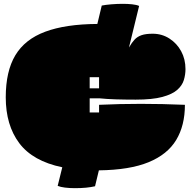

<svg xmlns="http://www.w3.org/2000/svg" viewBox="-20 -855 999 1002"><path d="M371 127Q343 127 319 124Q295 121 281 115L305 18Q151 -14 80.5 -108Q10 -202 10 -347Q10 -483 60 -566.5Q110 -650 216 -689.5Q322 -729 488 -730L511 -826Q531 -830 561 -832.5Q591 -835 621 -835Q647 -835 670 -832.5Q693 -830 706 -824L653 -607Q668 -633 682.5 -648.5Q697 -664 719 -671.5Q741 -679 777 -679Q825 -679 864 -654Q903 -629 925.5 -587.5Q948 -546 948 -494Q948 -466 939.5 -437.5Q931 -409 905 -386Q879 -363 827 -349Q775 -335 688 -335Q630 -335 583.5 -336.5Q537 -338 498 -342H448V-268H497V-308Q709 -318 945 -308Q945 -200 899.5 -124.5Q854 -49 755.5 -8.5Q657 32 496 34L476 117Q434 127 371 127ZM448 -394H497V-452H448Z"/></svg>

Font: Oi
Style: Regular
Weight: 400
Designer: Kostas Bartsokas, Mohamad Dakak
Foundry: Foundry5
Version: Version 4.000